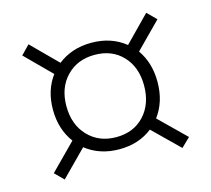

<svg xmlns="http://www.w3.org/2000/svg" viewBox="-79 -675 759 690"><g transform="rotate(-15 300.0 -329.5)"><path d="M81 -581 175 -487Q227 -528 300 -528Q374 -528 426 -486L519 -581L552 -548L458 -453Q494 -402 494 -331Q494 -257 455 -205L552 -110L519 -78L423 -172Q372 -132 300 -132Q227 -132 175 -173L81 -78L49 -110L144 -206Q105 -258 105 -331Q105 -403 143 -454L49 -548ZM300 -483Q236 -483 195.5 -441Q155 -399 155 -331Q155 -262 195.5 -219.5Q236 -177 300 -177Q365 -177 404.5 -219.5Q444 -262 444 -331Q444 -399 404.5 -441Q365 -483 300 -483Z"/></g></svg>

Font: Prodigy Sans Light
Style: Regular
Weight: 300
Designer: Wei Huang
Foundry: Wei Huang
Version: Version 1.003; ttfautohint (v1.8.3)